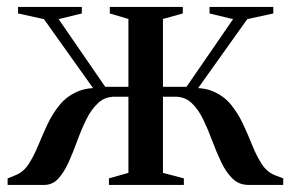

<svg xmlns="http://www.w3.org/2000/svg" viewBox="-20 -522 822 542"><path d="M1.5 0V-18.5L24 -27.5Q46.5 -36.5 61 -59Q75.5 -81.5 87.8 -111.2Q100 -141 114 -171Q128 -201 148.5 -226Q169 -251 200.5 -264.2Q232 -277.5 279.5 -272L262.5 -245.5L104 -468L31 -484V-502.5H211V-484L145.5 -468L277 -277H342.5V-468.5L290 -484V-502.5H496V-484L440 -468.5V-277H506.5L638 -468L571.5 -484V-502.5H751.5V-484L678 -468L519.5 -245.5L503 -272Q550 -277.5 581.2 -264.2Q612.5 -251 632.5 -226Q652.5 -201 666.5 -171Q680.5 -141 692.5 -111Q704.5 -81 719.2 -58.5Q734 -36 757 -27L779.5 -18.5V0H681.5Q654.5 0 636.2 -18Q618 -36 604.5 -64.2Q591 -92.5 579.2 -124.2Q567.5 -156 553.8 -184.5Q540 -213 521.2 -231Q502.5 -249 474.5 -249H440V-34L499 -18.5V0H287.5V-18.5L342.5 -34V-249H303.5Q276 -249 256.8 -231Q237.5 -213 223.5 -184.5Q209.5 -156 198 -124.2Q186.5 -92.5 173.8 -64.2Q161 -36 144.8 -18Q128.5 0 105 0Z"/></svg>

Font: Merriweather 144pt
Style: Regular
Weight: 400
Version: Version 2.100